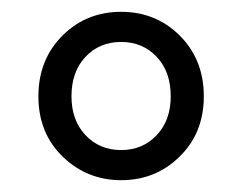

<svg xmlns="http://www.w3.org/2000/svg" viewBox="-20 -785 410 325"><path d="M87 -519Q45 -559 45 -622Q45 -685 87 -726Q127 -765 185 -765Q243 -765 283 -726Q325 -685 325 -622Q325 -559 283 -519Q243 -480 185 -480Q128 -480 87 -519ZM246 -557Q269 -582 269 -622Q269 -663 246 -688Q222 -714 185 -714Q148 -714 124 -688Q101 -663 101 -622Q101 -582 124 -557Q148 -531 185 -531Q222 -531 246 -557Z"/></svg>

Font: KaiGen Gothic CN Regular
Style: Regular
Weight: 400
Designer: Ryoko NISHIZUKA  (kana & ideographs); Paul D. Hunt (Latin, Greek & Cyrillic); Wenlong ZHANG  (bopomofo); Sandoll Communi
Foundry: Adobe Systems Incorporated
Version: Version 1.002.20150501